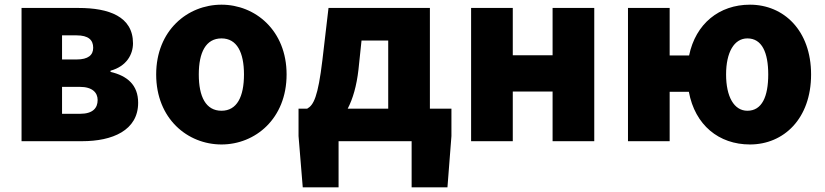

<svg xmlns="http://www.w3.org/2000/svg" viewBox="-20 -603 3523 820"><path d="M72 0H331C460 0 570 -46 570 -164C570 -240 524 -279 452 -296V-301C521 -320 548 -371 548 -418C548 -533 444 -569 316 -569H72ZM245 -349V-452H307C358 -452 378 -432 378 -399C378 -368 357 -349 307 -349ZM245 -117V-232H321C375 -232 397 -207 397 -176C397 -142 377 -117 322 -117Z M926 14C1070 14 1204 -96 1204 -285C1204 -473 1070 -583 926 -583C781 -583 647 -473 647 -285C647 -96 781 14 926 14ZM926 -130C859 -130 829 -190 829 -285C829 -379 859 -439 926 -439C992 -439 1022 -379 1022 -285C1022 -190 992 -130 926 -130Z M1426 0H1738V197H1891L1908 -22V-139H1816V-569H1383L1357 -347C1338 -188 1319 -154 1292 -139H1255V-22L1273 197H1426ZM1465 -139C1487 -181 1503 -236 1511 -306L1524 -430H1638V-139Z M1992 0H2170V-212H2340V0H2518V-569H2340V-367H2170V-569H1992Z M3172 -130C3115 -130 3081 -190 3081 -285C3081 -379 3115 -439 3172 -439C3234 -439 3261 -379 3261 -285C3261 -190 3234 -130 3172 -130ZM3183 14C3327 14 3444 -96 3444 -285C3444 -473 3327 -583 3183 -583C3052 -583 2951 -502 2923 -366H2840V-569H2662V0H2840V-211H2922C2948 -69 3050 14 3183 14Z"/></svg>

Font: Noto Sans KR Black
Style: Regular
Weight: 900
Designer: Ryoko NISHIZUKA 西塚涼子 (kana, bopomofo & ideographs); Paul D. Hunt (Latin, Greek & Cyrillic); Sandoll Communications 산돌커뮤니
Foundry: Adobe
Version: Version 2.004;hotconv 1.0.118;makeotfexe 2.5.65603